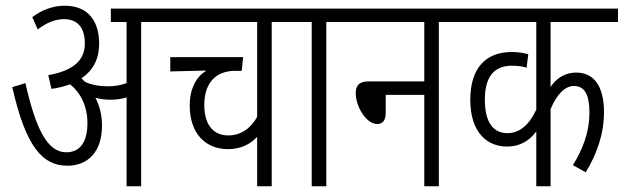

<svg xmlns="http://www.w3.org/2000/svg" viewBox="-20 -652 2183 672"><path d="M337 -212C337 -249 329 -281 314 -310C331 -305 348 -303 365 -303C385 -303 404 -305 423 -311V0H474V-575H556V-622H368V-575H423V-361C401 -353 379 -350 359 -350C333 -350 303 -353 277 -366C273 -370 269 -374 265 -378C308 -407 327 -448 327 -499C327 -573 293 -632 206 -632C167 -632 127 -618 93 -592L112 -549C142 -572 173 -585 204 -585C254 -585 277 -552 277 -500C277 -448 246 -406 149 -389L160 -341C185 -344 206 -350 225 -357C264 -326 286 -278 286 -221C286 -156 261 -119 212 -119C147 -119 106 -197 69 -361L23 -347C71 -134 131 -72 216 -72C287 -72 337 -120 337 -212Z M1013 -575V-622H544V-575H880V-243C857 -201 821 -178 779 -178C732 -178 695 -209 695 -285C695 -367 741 -404 802 -404H826L831 -452H576V-402L703 -405C666 -384 644 -340 644 -283C644 -184 700 -130 778 -130C822 -130 856 -147 880 -173V0H931V-575Z M1122 -575H1204V-622H1001V-575H1071V0H1122Z M1192 -622V-575H1465V-367H1269C1237 -367 1225 -352 1225 -326C1225 -279 1262 -218 1300 -218C1320 -218 1330 -231 1330 -258V-320H1465V0H1516V-575H1598V-622Z M2143 -575V-622H1586V-575H1857V-268C1832 -215 1799 -186 1756 -186C1709 -186 1677 -220 1677 -303C1677 -383 1709 -422 1772 -422C1791 -422 1808 -420 1823 -415L1829 -462C1813 -467 1794 -470 1771 -470C1677 -470 1626 -410 1626 -303C1626 -189 1684 -139 1755 -139C1798 -139 1832 -158 1857 -192V0H1907V-270C1930 -325 1959 -351 1989 -351C2027 -351 2043 -319 2043 -258C2043 -189 2019 -128 1985 -74L2030 -49C2069 -113 2094 -183 2094 -260C2094 -351 2058 -398 1997 -398C1959 -398 1929 -380 1907 -348V-575Z"/></svg>

Font: Noto Sans Devanagari ExtraCondensed Light
Style: Regular
Weight: 300
Width: 2
Designer: Jelle Bosma - Monotype Design Team
Foundry: Monotype Imaging Inc.
Version: Version 2.004